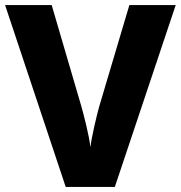

<svg xmlns="http://www.w3.org/2000/svg" viewBox="-20 -734 710 754"><path d="M670 -714H488L370 -317C361 -286 340 -198 335 -156C331 -198 308 -287 299 -318L183 -714H0L238 0H431Z"/></svg>

Font: Noto Sans Arabic UI XBd
Style: Regular
Weight: 800
Designer: Monotype Design Team, Nadine Chahine and Nizar Qandah
Foundry: Monotype Imaging Inc.
Version: Version 2.010